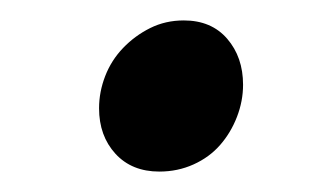

<svg xmlns="http://www.w3.org/2000/svg" viewBox="-20 -422 307 188"><path d="M136 -254Q109 -254 93 -271.5Q77 -289 77 -316Q77 -332 83 -347.5Q89 -363 100.5 -375Q112 -387 127 -394.5Q142 -402 160 -402Q187 -402 202.5 -384Q218 -366 218 -339Q218 -323 212 -307.5Q206 -292 195.5 -280Q185 -268 169.5 -261Q154 -254 136 -254Z"/></svg>

Font: TypoPRO Source Sans Pro
Style: Italic
Weight: 600
Italic angle: -11°
Designer: Paul D. Hunt
Foundry: Adobe Systems Incorporated
Version: Version 1.075;PS 2.000;hotconv 1.0.86;makeotf.lib2.5.63406